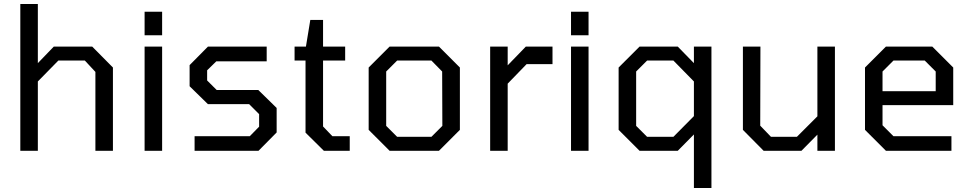

<svg xmlns="http://www.w3.org/2000/svg" viewBox="-20 -757 4876 964"><path d="M82 0V-737H170V-440L250 -523H443L547 -418V0H459V-396L406 -453H273L170 -348V0Z M706 -580V-698H794V-580ZM706 0V-523H794V0Z M957 0V-73H1234L1281 -121V-184L1231 -234H1024L932 -324V-430L1024 -523H1319V-449H1066L1020 -404V-353L1068 -305H1277L1369 -215V-92L1278 0Z M1606 0 1514 -91V-453H1459V-523H1516L1538 -657H1602V-523H1713V-453H1602V-122L1649 -73H1736V0Z M1936 0 1831 -105V-418L1936 -523H2184L2289 -418V-105L2184 0ZM1974 -70H2146L2201 -125L2200 -398L2146 -453H1974L1919 -398V-125Z M2441 0V-523H2529V-429L2620 -523H2754V-435H2624L2529 -337V0Z M2847 -580V-698H2935V-580ZM2847 0V-523H2935V0Z M3464 187V-82L3383 0H3191L3086 -105V-418L3191 -523H3383L3464 -440V-523H3552V187ZM3361 -70 3464 -174V-348L3361 -453H3229L3174 -398V-125L3229 -70Z M3814 0 3710 -105V-523H3798L3797 -126L3851 -70H3981L4084 -173V-523H4172V0H4084V-81L4004 0Z M4428 0 4323 -105V-418L4428 -523H4661L4766 -418V-229H4411V-128L4466 -73H4757V0ZM4411 -299H4678V-398L4623 -453H4466L4411 -398Z"/></svg>

Font: Tomorrow
Style: Regular
Weight: 400
Designer: Tony de Marco, Monica Rizzolli
Foundry: Just in Type
Version: Version 2.002